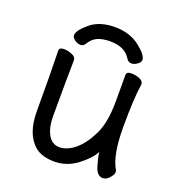

<svg xmlns="http://www.w3.org/2000/svg" viewBox="-127 -776 843 905"><g transform="rotate(20 295.0 -323.0)"><path d="M147.9 -3.9Q85.9 -55.2 85.9 -170.9Q85.9 -368.2 83 -474.1Q83 -490.2 106.9 -490.2Q126 -490.2 147 -481.7Q168 -473.1 168 -456.1Q166 -368.2 166 -174.8Q166 -119.1 186 -83.5Q206.1 -47.9 243.2 -47.9Q281.2 -47.9 320.1 -79.8Q358.9 -111.8 389.4 -173.8Q419.9 -235.8 419.9 -341.8V-475.1Q419.9 -491.2 444.8 -491.2Q464.8 -491.2 485.4 -483.2Q505.9 -475.1 505.9 -458Q494.1 -384.8 494.1 -241.2Q494.1 -99.1 531.2 -38.1Q533.2 -34.2 533.2 -25.9Q533.2 -16.1 518.1 1.5Q502.9 19 484.9 19Q455.1 19 442.1 -27.6Q429.2 -74.2 428.2 -91.8Q410.2 -55.2 358.2 -15.6Q306.2 23.9 244.1 23.9Q182.1 23.9 147.9 -3.9ZM428.2 -535.2Q412.1 -535.2 403.8 -547.9Q375 -599.1 298.8 -599.1Q262.2 -599.1 236.6 -588.1Q210.9 -577.1 193.8 -547.9Q186 -535.2 171.1 -535.2Q156.2 -535.2 142.1 -546.1Q127.9 -557.1 127.9 -567.9Q127.9 -591.8 174.1 -630.9Q220.2 -669.9 297.9 -669.9Q375 -669.9 427.2 -627Q471.2 -590.8 471.2 -567.9Q471.2 -557.1 456.5 -546.1Q441.9 -535.2 428.2 -535.2Z"/></g></svg>

Font: LXGW WenKai GB Screen
Style: Regular
Weight: 400
Designer: LXGW / Fontworks Inc.
Foundry: LXGW / Fontworks Inc.
Version: Version 1.321;February 19, 2024;FontCreator 14.0.0.2901 64-b